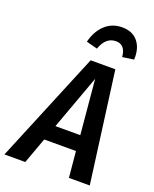

<svg xmlns="http://www.w3.org/2000/svg" viewBox="-209 -1030 904 1125"><g transform="rotate(20 243.5 -468.0)"><path d="M347 -162H149L90 0H-40L246 -691H400L492 0H362ZM339 -258 308 -598 184 -258ZM188 -786Q205 -855 248.5 -895.5Q292 -936 355 -936Q420 -936 454 -893.5Q488 -851 484 -782L413 -772Q407 -847 348 -847Q285 -847 257 -768Z"/></g></svg>

Font: Fira Sans Condensed Medium
Style: Italic
Weight: 500
Width: 3
Italic angle: -8°
Designer: bBox Type GmbH & Carrois Corporate GbR & Edenspiekermann AG
Foundry: bBox Type GmbH & Carrois Corporate GbR & Edenspiekermann AG
Version: Version 4.301